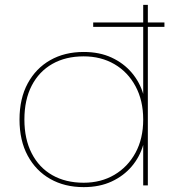

<svg xmlns="http://www.w3.org/2000/svg" viewBox="-20 -760 704 787"><path d="M362 -650V-668H654V-650ZM60 -270Q60 -356 93.5 -418Q127 -480 186 -513.5Q245 -547 323 -547Q388 -547 437.5 -524Q487 -501 520 -462Q553 -423 567 -375V-740H586V0H567V-166Q553 -117 520 -78Q487 -39 437.5 -16Q388 7 323 7Q245 7 186 -26.5Q127 -60 93.5 -122Q60 -184 60 -270ZM567 -270Q567 -348 535.5 -406.5Q504 -465 449 -497Q394 -529 323 -529Q249 -529 194.5 -498Q140 -467 110 -409Q80 -351 80 -270Q80 -190 110 -131.5Q140 -73 194.5 -42Q249 -11 323 -11Q394 -11 449 -43.5Q504 -76 535.5 -134Q567 -192 567 -270Z"/></svg>

Font: Poppins Devanagari Thin
Style: Regular
Weight: 100
Designer: Ninad Kale (Devanagari), Jonny Pinhorn (Latin)
Foundry: Indian Type Foundry
Version: 4.005